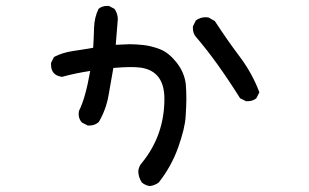

<svg xmlns="http://www.w3.org/2000/svg" viewBox="-20 -535 1040 647"><path d="M485 92Q470 90 458 80Q446 62 446 41Q448 25 458 14Q534 -79 534 -202Q534 -295 455 -307Q440 -309 420 -309Q395 -309 362 -306Q354 -259 345.5 -212Q337 -165 313 -124Q300 -112 281 -112H276L256 -122Q245 -134 245 -151L246 -161Q268 -204 284 -296Q232 -288 189 -276Q152 -281 152 -317V-323L162 -343Q191 -358 225.5 -363Q260 -368 294 -374Q296 -407 297 -441.5Q298 -476 312 -505Q323 -515 341 -515H347L366 -505Q377 -489 377 -470L370 -384L417 -386Q439 -386 465 -383Q491 -380 519.5 -369Q548 -358 574.5 -325Q601 -292 606 -252Q608 -229 608 -201Q608 -181 605.5 -141.5Q603 -102 580.5 -38.5Q558 25 515 80Q501 90 485 92ZM815 -194H809L789 -204Q710 -330 640 -411Q630 -423 630 -440V-446L640 -466Q654 -477 674 -477L683 -476L704 -464Q745 -401 787.5 -344.5Q830 -288 854 -224L844 -204Q832 -194 815 -194Z"/></svg>

Font: Xiaolai Mono SC
Style: Regular
Weight: 400
Monospace: yes
Designer: LXGW / Nozomi Seto
Version: Version 3.113;September 30, 2024